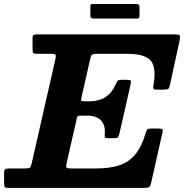

<svg xmlns="http://www.w3.org/2000/svg" viewBox="-65 -918 900 938"><path d="M376.5 -843.5V-885Q376.5 -892 378 -895.2Q379.5 -898.5 386.5 -898.5H599.5Q608.5 -898.5 612.5 -895.8Q616.5 -893 616.5 -883V-842.5Q616.5 -834.5 614.8 -831Q613 -827.5 605.5 -827.5H394Q384 -827.5 380.2 -830.2Q376.5 -833 376.5 -843.5ZM309.5 -336.5 260.5 -121.5Q256.5 -105 259.5 -100Q262.5 -95 284 -95H403Q468 -95 514.8 -109.2Q561.5 -123.5 593.5 -160.8Q625.5 -198 646.5 -266.5Q650.5 -280 654.2 -285Q658 -290 676.5 -290H708.5Q726.5 -290 728.8 -285.5Q731 -281 728 -267.5L674 -27.5Q670.5 -10 664.5 -5Q658.5 0 636.5 0H-24.5Q-36 0 -40.5 -3Q-45 -6 -45 -18.5V-68.5Q-45 -86 -40.8 -90.5Q-36.5 -95 -19 -95H56Q76 -95 81 -98.8Q86 -102.5 89.5 -118.5L206 -630.5Q209.5 -645.5 206.2 -650.2Q203 -655 184 -655H118Q103.5 -655 98.8 -658.5Q94 -662 94 -677.5V-733.5Q94 -744.5 99.5 -747.2Q105 -750 115.5 -750H788.5Q811 -750 813.8 -744Q816.5 -738 812.5 -720.5L766.5 -508.5Q763 -491.5 759 -485.8Q755 -480 733.5 -480H700Q683.5 -480 683.5 -487.2Q683.5 -494.5 685.5 -506Q699.5 -591 670.2 -623Q641 -655 557.5 -655H409Q390 -655 384.8 -651Q379.5 -647 376 -631.5L332.5 -439.5Q330.5 -429 333 -426Q335.5 -423 347.5 -423H370Q418.5 -423 449.5 -443.2Q480.5 -463.5 497 -499.5Q503 -511.5 506.8 -519.8Q510.5 -528 530 -528H554Q571.5 -528 573.8 -523.8Q576 -519.5 573 -505.5L518.5 -266Q515.5 -253 512 -248Q508.5 -243 491.5 -243H463Q447.5 -243 446.8 -249.5Q446 -256 447 -267.5Q450 -307 428.2 -330Q406.5 -353 360 -353H330Q317 -353 314.2 -349.8Q311.5 -346.5 309.5 -336.5Z"/></svg>

Font: Besley*
Style: Bold Italic
Weight: 700
Italic angle: -13°
Designer: Owen Earl
Foundry: indestructible type*
Version: Version 2.000; ttfautohint (v1.8.3)